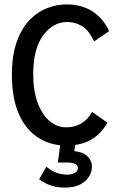

<svg xmlns="http://www.w3.org/2000/svg" viewBox="-20 -651 540 873"><path d="M281 11Q213 11 157 -23Q101 -57 68 -127.5Q35 -198 34 -308Q34 -400 56.5 -462Q79 -524 115.5 -561Q152 -598 195.5 -614.5Q239 -631 282 -631Q352 -631 401.5 -598.5Q451 -566 476 -509L408 -463Q382 -516 351 -533.5Q320 -551 286 -551Q221 -551 176 -490Q131 -429 131 -313Q131 -239 151 -184.5Q171 -130 205 -101Q239 -72 282 -72Q358 -72 399 -142L469 -93Q436 -38 390 -13.5Q344 11 281 11ZM274 202Q245 202 216.5 194Q188 186 158 164L191 107Q215 127 238 135Q261 143 287 143Q307 143 320.5 135Q334 127 334 113Q334 100 320.5 94Q307 88 286 88H243L255 0H323L318 36Q358 40 378 60Q398 80 398 105Q398 145 366 173.5Q334 202 274 202Z"/></svg>

Font: Inconsolata SemiBold
Style: Regular
Weight: 600
Monospace: yes
Designer: Raph Levien, Cyreal, Brenton Simpson
Foundry: Raph Levien, Cyreal, Google
Version: Version 3.100; ttfautohint (v1.8.4.7-5d5b)